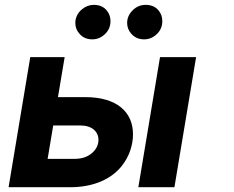

<svg xmlns="http://www.w3.org/2000/svg" viewBox="-20 -785 982 805"><path d="M584.2 -620Q550.8 -620 530.2 -643.8Q513.1 -663 513.1 -688.9Q513.1 -718.8 536.2 -741.8Q558.9 -764.6 590.9 -764.6Q625.7 -764.6 644.9 -741.1Q660.5 -722.3 660.5 -696.7Q660.5 -663.4 637.1 -641.7Q614.3 -620 584.2 -620ZM366.8 -620Q335.2 -620 315.3 -641Q295.8 -661.6 295.8 -689.3Q295.8 -704.5 302.7 -719.6Q309.7 -734.7 324.6 -746.8Q346.6 -764.6 373.6 -764.6Q408.4 -764.6 427.6 -741.1Q443.2 -722.3 443.2 -696.7Q443.2 -663.4 419.7 -641.7Q397 -620 366.8 -620ZM273.4 0H16L106.9 -545.5H251.1L223 -377.8H337Q386.7 -377.8 424.4 -366.7Q462 -355.5 487.2 -334.9Q512.4 -314.3 525 -285.7Q537.6 -257.1 537.6 -221.9Q537.6 -187.9 525.9 -153.6Q514.2 -119.3 490.8 -89.5Q474.8 -69.2 452.9 -52.7Q431.1 -36.2 403.9 -24.5Q376.8 -12.8 344.1 -6.4Q311.4 0 273.4 0ZM711.3 0H560L650.9 -545.5H802.2ZM293.3 -119Q337 -119 364.7 -142.4Q392.8 -166.2 392.8 -198.9Q392.8 -212 387.6 -223Q382.5 -234 372.9 -242Q363.3 -250 349.3 -254.4Q335.2 -258.9 317.5 -258.9H203.1L179.7 -119Z"/></svg>

Font: Linik Sans
Style: Bold Italic
Weight: 700
Italic angle: 9°
Designer: Fonts by Rasmus Andersson / Changes by Cristiano Sobral with parts from Marc Monis
Foundry: rsms
Version: Version 3.020; ttfautohint (v1.6)